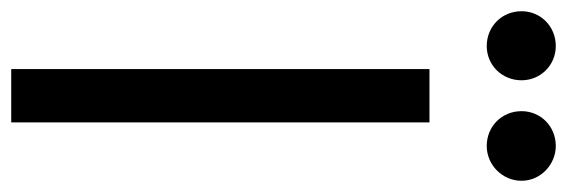

<svg xmlns="http://www.w3.org/2000/svg" viewBox="-381 -656 1010 342"><g transform="rotate(90 124.0 -485.0)"><path d="M35 -847C0 -847 -27 -874 -27 -909C-27 -943 0 -970 35 -970C69 -970 96 -943 96 -909C96 -874 69 -847 35 -847ZM213 -847C178 -847 151 -874 151 -909C151 -943 178 -970 213 -970C246 -970 275 -943 275 -909C275 -875 247 -847 213 -847ZM76 0C76 0 76 -745 76 -745C76 -745 171 -745 171 -745C171 -745 171 0 171 0C171 0 76 0 76 0Z"/></g></svg>

Font: Preevio_Regular
Style: Regular
Weight: 500
Designer: Gumpita Rahayu
Foundry: Tokotype Studio
Version: ""